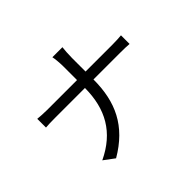

<svg xmlns="http://www.w3.org/2000/svg" viewBox="-169 -1037 1338 1338"><g transform="rotate(-45 500.0 -368.0)"><path d="M569 -540V-674C569 -704 572 -754 575 -774H476C481 -754 485 -705 485 -675V-540H190C154 -540 118 -543 98 -545V-459C118 -461 154 -462 192 -462H485C484 -256 402 -109 214 -20L292 38C494 -80 569 -242 569 -462H834C865 -462 906 -461 922 -459V-544C906 -542 868 -540 835 -540Z"/></g></svg>

Font: Source Han Sans CN Regular
Style: Regular
Weight: 400
Designer: Ryoko NISHIZUKA (kana & ideographs); Paul D. Hunt (Latin, Greek & Cyrillic); Wenlong ZHANG (bopomofo); Sandoll Communica
Foundry: Adobe Systems Incorporated
Version: Version 1.004;PS 1.004;hotconv 1.0.82;makeotf.lib2.5.63406